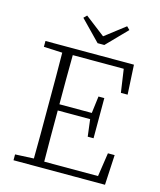

<svg xmlns="http://www.w3.org/2000/svg" viewBox="-126 -957 876 1048"><g transform="rotate(15 312.0 -433.5)"><path d="M235 -867 348 -780 461 -867 478 -850 367 -736H329L218 -850ZM51 -641V-674H551L560 -507H522L503 -638H215Q214 -571 214 -501.5Q214 -432 214 -360H397L409 -456H442V-229H409L397 -325H214V-324Q214 -245 214 -174.5Q214 -104 215 -36H519L539 -170H577L568 0H51V-33L156 -38Q157 -106 157 -173.5Q157 -241 157 -308V-366Q157 -434 157 -501.5Q157 -569 156 -636Z"/></g></svg>

Font: Source Serif 4 SmText Light
Style: Regular
Weight: 300
Designer: Frank Grießhammer
Foundry: Adobe
Version: Version 4.005;hotconv 1.1.0;makeotfexe 2.6.0